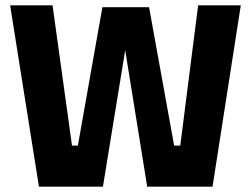

<svg xmlns="http://www.w3.org/2000/svg" viewBox="-20 -700 942 720"><path d="M126 0 18 -680H177L250 -154H272L364 -673H539L633 -154H656L723 -680H883L777 0H532L449 -515H450L366 0Z"/></svg>

Font: Cairo ExtraBold
Style: Regular
Weight: 800
Designer: Mohamed Gaber, Accademia di Belle Arti di Urbino
Foundry: Kief Type Foundry, Accademia di Belle Arti di Urbino
Version: Version 3.117